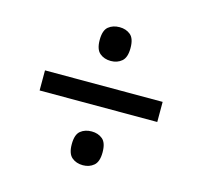

<svg xmlns="http://www.w3.org/2000/svg" viewBox="-82 -704 727 692"><g transform="rotate(15 282.0 -357.5)"><path d="M63 -320V-395H502V-320ZM283 -100Q258 -100 241.5 -114Q225 -128 225 -163Q225 -199 241.5 -212.5Q258 -226 283 -226Q307 -226 323.5 -212.5Q340 -199 340 -163Q340 -128 323.5 -114Q307 -100 283 -100ZM283 -489Q258 -489 241.5 -503Q225 -517 225 -552Q225 -588 241.5 -601.5Q258 -615 283 -615Q307 -615 323.5 -601.5Q340 -588 340 -552Q340 -517 323.5 -503Q307 -489 283 -489Z"/></g></svg>

Font: Noto Serif Tibetan ExtraBold
Style: Regular
Weight: 800
Version: Version 2.103